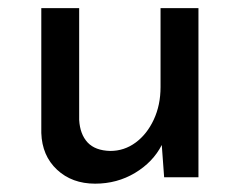

<svg xmlns="http://www.w3.org/2000/svg" viewBox="-20 -434 587 470"><path d="M465.8 -414.1V0H381.8L376 -79.1Q354.5 -37.1 310.5 -10.7Q266.6 15.6 212.9 15.6Q156.2 15.6 119.6 -18.6Q83 -52.7 81.1 -108.4V-414.1H173.8V-140.6Q175.8 -105.5 194.3 -85.4Q212.9 -65.4 250 -64.5Q284.2 -64.5 312 -85Q339.8 -105.5 356.4 -141.1Q373 -176.8 373 -220.7V-414.1Z"/></svg>

Font: Josefin Sans CFJ
Style: Regular
Weight: 400
Designer: Santiago Orozco
Foundry: Typemade
Version: Version 2.000